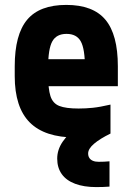

<svg xmlns="http://www.w3.org/2000/svg" viewBox="-20 -550 540 782"><path d="M288 10Q162 10 101 -51.5Q40 -113 40 -240V-280Q40 -409 90.5 -469.5Q141 -530 250 -530Q359 -530 409.5 -469.5Q460 -409 460 -280V-199H108V-309H350L326 -274Q326 -351 309 -381.5Q292 -412 251 -412Q210 -412 193 -381.5Q176 -351 176 -274V-246Q176 -188 185.5 -158.5Q195 -129 221.5 -118.5Q248 -108 300 -108Q329 -108 358 -111Q387 -114 430 -124V-6Q397 1 360 5.5Q323 10 288 10ZM372 212Q322 212 286 198.5Q250 185 231.5 159Q213 133 213 96Q213 60 235 27.5Q257 -5 302 -39L430 -6Q387 15 363 35.5Q339 56 339 75Q339 86 344 93.5Q349 101 358.5 105Q368 109 382 109Q393 109 404.5 108.5Q416 108 426 107V210Q414 211 400.5 211.5Q387 212 372 212Z"/></svg>

Font: M PLUS 1 Code
Style: Regular
Weight: 400
Designer: Coji Morishita
Foundry: UNDERFOREST DESIGN
Version: Version 1.005